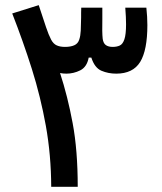

<svg xmlns="http://www.w3.org/2000/svg" viewBox="-20 -723 626 743"><path d="M178.2 0Q177.7 -123 157.5 -235.8Q137.2 -348.6 103.3 -456.1Q69.3 -563.5 27.3 -670.9L129.9 -703.1Q148.4 -647 158.2 -617.7Q168 -588.4 177.7 -569.8Q186.5 -553.2 199.5 -547.4Q212.4 -541.5 231.4 -541.5Q253.4 -541.5 267.6 -547.9Q281.7 -554.2 286.6 -569.8Q291.5 -584 292.5 -604.7Q293.5 -625.5 293.9 -654.8Q293.9 -663.6 293.9 -673.3Q293.9 -682.6 294.4 -693.4H376Q376 -680.7 376 -669.9Q376 -658.7 376 -648.9Q375.5 -623 375.7 -604.5Q376 -585.9 377.4 -572.8Q379.9 -555.2 389.9 -548.3Q399.9 -541.5 416 -541.5Q432.1 -541.5 443.6 -546.9Q455.1 -552.2 461.4 -571Q467.8 -589.8 467.8 -629.4Q467.8 -655.3 464.8 -693.4H546.4Q548.3 -675.3 549.3 -658.7Q550.3 -642.1 550.3 -626Q550.3 -528.8 522.5 -483.4Q494.6 -438 429.7 -438Q398.9 -438 372.6 -449.2Q346.2 -460.4 333.5 -500H323.2Q316.4 -463.9 290.8 -450.9Q265.1 -438 236.8 -438Q223.6 -438 212.4 -440.4Q241.7 -351.1 261.2 -246.3Q280.8 -141.6 280.8 0Z"/></svg>

Font: CaskaydiaMono NF
Style: Regular
Weight: 400
Designer: Aaron Bell
Foundry: Saja Typeworks
Version: Version 2111.001; ttfautohint (v1.8.4);Nerd Fonts 3.1.1